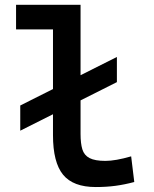

<svg xmlns="http://www.w3.org/2000/svg" viewBox="-20 -752 626 782"><path d="M62.5 -219.7V-322.3L456.1 -520V-417.5ZM370.1 9.8Q277.8 9.8 236.8 -40.5Q195.8 -90.8 195.8 -201.7V-732.4H308.1V-206.5Q308.1 -168 315.4 -143.8Q322.8 -119.6 344.7 -108.2Q366.7 -96.7 409.2 -96.7Q450.2 -96.7 514.2 -115.2L526.9 -10.7Q486.8 0 449.7 4.9Q412.6 9.8 370.1 9.8ZM45.4 -632.3V-732.4H204.6V-632.3Z"/></svg>

Font: Cascadia Code Medium
Style: Regular
Weight: 500
Monospace: yes
Designer: Aaron Bell
Foundry: Saja Typeworks
Version: Version 2407.024